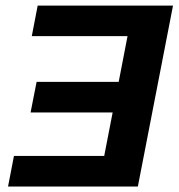

<svg xmlns="http://www.w3.org/2000/svg" viewBox="-20 -679 650 699"><path d="M609.9 -658.7 481.9 0H9.3L30.8 -111.3H359.4L390.1 -269.5H91.3L113.3 -380.9H412.1L444.3 -547.4H95.7L117.2 -658.7Z"/></svg>

Font: Liberation Mono
Style: Bold Italic
Weight: 700
Italic angle: -12°
Monospace: yes
Designer: Steve Matteson
Foundry: Ascender Corporation
Version: Version 2.1.5